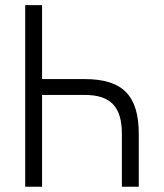

<svg xmlns="http://www.w3.org/2000/svg" viewBox="-20 -713 626 733"><path d="M445.3 0H509.8V-201.2C509.8 -348.6 448.2 -411.1 302.7 -411.1H140.6V-693.4H76.2V0H140.6V-350.6H302.7C402.3 -350.6 445.3 -305.7 445.3 -201.2Z"/></svg>

Font: Cascadia Code Light
Style: Regular
Weight: 300
Monospace: yes
Designer: Aaron Bell
Foundry: Saja Typeworks
Version: Version 2404.023